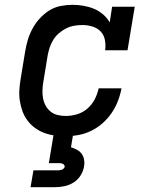

<svg xmlns="http://www.w3.org/2000/svg" viewBox="-20 -558 640 798"><path d="M253 8Q230 8 207 5Q184 2 163 -6Q142 -14 124.5 -27Q107 -40 94 -57.5Q81 -75 73.5 -95.5Q66 -116 62.5 -138.5Q59 -161 60.5 -184.5Q62 -208 66 -231L84 -341Q88 -366 95 -390Q102 -414 114 -437Q126 -460 144 -480Q162 -500 184 -514Q206 -528 231.5 -533Q257 -538 281 -538Q304 -538 327 -534Q350 -530 370.5 -521.5Q391 -513 408 -498.5Q425 -484 436 -465L446 -530H540L510 -349H417Q420 -371 416 -392Q412 -413 398 -427.5Q384 -442 363.5 -448Q343 -454 322 -454Q305 -454 288 -451Q271 -448 255 -440Q239 -432 225 -420Q211 -408 201.5 -392.5Q192 -377 186.5 -360.5Q181 -344 178 -327L160 -217Q157 -200 156.5 -182.5Q156 -165 159 -149Q162 -133 170 -118.5Q178 -104 190.5 -94Q203 -84 219.5 -80Q236 -76 253 -76Q276 -76 300 -83Q324 -90 343 -106.5Q362 -123 373.5 -145Q385 -167 390 -191H485Q480 -164 470 -138Q460 -112 444 -88.5Q428 -65 406.5 -46Q385 -27 359.5 -14.5Q334 -2 307 3Q280 8 253 8ZM107 220 119 150H219Q223 150 227.5 149.5Q232 149 236.5 147.5Q241 146 244.5 142.5Q248 139 249 135Q249 131 246.5 127.5Q244 124 240.5 122.5Q237 121 232.5 120.5Q228 120 224 120H183L203 0H284L275 54Q288 58 300 64.5Q312 71 319.5 81.5Q327 92 329.5 106Q332 120 329 135Q326 154 314.5 172Q303 190 285 201Q267 212 247 216Q227 220 207 220Z"/></svg>

Font: Iosevka Slab MdExObl
Style: Regular
Weight: 500
Width: 7
Italic angle: -9°
Monospace: yes
Designer: Belleve Invis
Foundry: Belleve Invis
Version: Version 11.1.1; ttfautohint (v1.8.3)